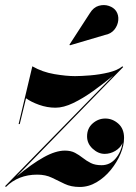

<svg xmlns="http://www.w3.org/2000/svg" viewBox="-65 -733 540 763"><path d="M352 -594 213 -553 211 -555.5 292 -680.5Q306.5 -704 327.5 -710Q348.5 -716 367.8 -709.5Q387 -703 396.5 -689Q407 -673 405 -652.5Q403 -632 389.5 -615.2Q376 -598.5 352 -594ZM9 -240 63.5 -469.5Q103.5 -446.5 151 -438.5Q198.5 -430.5 233 -430.5Q257 -430.5 294 -433.5Q331 -436.5 366.5 -445Q402 -453.5 421.5 -469.5L424.5 -466.5L0.5 -31.5Q61.5 -82 108.8 -108.2Q156 -134.5 193 -134.5Q216.5 -134.5 233 -125.8Q249.5 -117 264 -105.5Q278.5 -94 295.8 -85.2Q313 -76.5 338.5 -76.5Q372 -76.5 394.2 -102.8Q416.5 -129 422 -164.5Q413 -145 393 -133.2Q373 -121.5 351 -121.5Q325.5 -121.5 303.2 -142Q281 -162.5 281 -191Q281 -223 303.2 -242.5Q325.5 -262 353.5 -262Q382 -262 405 -241.8Q428 -221.5 428 -185Q428 -155 413.8 -121.2Q399.5 -87.5 375 -57.5Q350.5 -27.5 318.8 -8.8Q287 10 252 10Q217.5 10 192 -2.2Q166.5 -14.5 141.2 -26.8Q116 -39 83 -39Q7.5 -39 -41.5 10L-44.5 7L-43.5 6L-45 7L385 -432.5Q346 -400.5 305.2 -371.2Q264.5 -342 226 -323.5Q187.5 -305 155.5 -305Q122.5 -305 90.2 -316.5Q58 -328 38.5 -342.5L13.5 -240Z"/></svg>

Font: Bodoni* 36pt
Style: Bold Italic
Weight: 700
Italic angle: -13°
Version: Version 2.3